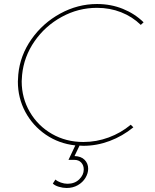

<svg xmlns="http://www.w3.org/2000/svg" viewBox="-20 -723 772 956"><path d="M90 -350Q88 -328 88 -318Q88 -235 128.5 -165.5Q169 -96 239 -56Q309 -16 395 -16Q460 -16 521 -38.5Q582 -61 631 -102L644 -89Q590 -45 526 -21Q462 3 395 3Q382 3 376 2L351 54Q384 55 401.5 73Q419 91 419 117Q419 140 405.5 162.5Q392 185 367.5 199Q343 213 312 213Q293 213 273 207Q253 201 243 191L256 171Q266 180 283 186Q300 192 316 192Q352 192 374.5 170Q397 148 397 121Q397 100 384.5 86.5Q372 73 350 73H321L355 1Q273 -8 208 -52.5Q143 -97 106 -166Q69 -235 69 -317Q69 -328 71 -352Q80 -447 136.5 -527.5Q193 -608 280 -655.5Q367 -703 463 -703Q532 -703 591.5 -679Q651 -655 695 -612L681 -599Q639 -640 583 -662Q527 -684 463 -684Q370 -684 287.5 -639Q205 -594 152 -517.5Q99 -441 90 -350Z"/></svg>

Font: Gontserrat Thin
Style: Italic
Weight: 250
Italic angle: -11.3°
Designer: Julieta Ulanovsky
Foundry: Julieta Ulanovsky
Version: Version 6.001